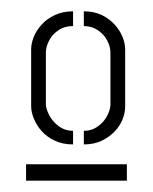

<svg xmlns="http://www.w3.org/2000/svg" viewBox="-20 -722 270 339"><path d="M26 -403V-432H204V-403ZM109 -467Q91 -467 77 -473.5Q63 -480 54 -490Q45 -500 40 -512Q35 -524 35 -534V-635Q35 -645 39.5 -656.5Q44 -668 53.5 -678.5Q63 -689 77 -695.5Q91 -702 109 -702V-676Q94 -676 83 -668.5Q72 -661 66.5 -650Q61 -639 61 -629V-538Q61 -530 67 -518.5Q73 -507 84 -499Q95 -491 109 -491ZM128 -467V-491Q142 -491 153 -499Q164 -507 169.5 -518Q175 -529 175 -538V-629Q175 -639 169.5 -650Q164 -661 153 -668.5Q142 -676 128 -676V-702Q146 -702 159.5 -695.5Q173 -689 182.5 -678.5Q192 -668 196.5 -656.5Q201 -645 201 -635V-534Q201 -523 196.5 -511.5Q192 -500 182.5 -490Q173 -480 159.5 -473.5Q146 -467 128 -467Z"/></svg>

Font: Stick No Bills ExtraLight Light
Style: Regular
Weight: 300
Version: Version 2.000